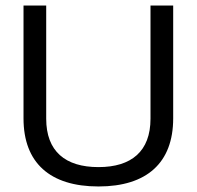

<svg xmlns="http://www.w3.org/2000/svg" viewBox="-20 -664 711 694"><path d="M336 -60C216 -60 147 -117 147 -235V-644H65V-236C65 -76 160 10 336 10C511 10 606 -76 606 -236V-644H524V-235C524 -117 455 -60 336 -60Z"/></svg>

Font: Kanit Light
Style: Regular
Weight: 300
Designer: Katatrad Team
Foundry: CadsonDemak
Version: Version 1.000;PS 001.000;hotconv 1.0.88;makeotf.lib2.5.64775